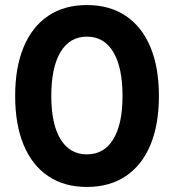

<svg xmlns="http://www.w3.org/2000/svg" viewBox="-20 -730 689 760"><path d="M40 -350Q40 -463 73.5 -543.5Q107 -624 170.5 -667Q234 -710 324 -710Q414 -710 478 -667Q542 -624 575.5 -543.5Q609 -463 609 -350Q609 -237 575.5 -156.5Q542 -76 478 -33Q414 10 324 10Q234 10 170.5 -33Q107 -76 73.5 -156.5Q40 -237 40 -350ZM465 -350Q465 -463 428.5 -524Q392 -585 324 -585Q256 -585 219.5 -524Q183 -463 183 -350Q183 -239 219.5 -179Q256 -119 324 -119Q392 -119 428.5 -179Q465 -239 465 -350Z"/></svg>

Font: Our Lexend SemiBold
Style: Regular
Weight: 600
Designer: Bonnie Shaver-Troup, Thomas Jockin
Foundry: Lexend
Version: Version 1.007